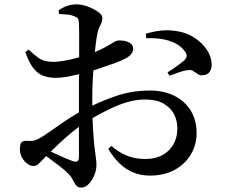

<svg xmlns="http://www.w3.org/2000/svg" viewBox="-20 -803 1040 878"><path d="M250 -739 248 -756Q267 -769 287 -776Q307 -783 331 -783Q355 -783 381.5 -773Q408 -763 428 -749Q448 -735 448 -722Q448 -703 439 -687.5Q430 -672 425 -648Q421 -628 417 -595Q415 -581 414 -565Q438 -575 455 -584Q481 -598 497 -608Q513 -618 522 -618Q527 -618 538 -617.5Q549 -617 560.5 -613Q572 -609 580 -602Q588 -595 589 -580Q589 -554 553 -535Q534 -525 506.5 -515Q479 -505 449 -495Q427 -488 407 -481Q405 -460 404 -438Q402 -396 402 -356Q402 -337 402 -320Q453 -344 505 -362Q580 -389 666 -389Q728 -389 776 -365.5Q824 -342 851.5 -298.5Q879 -255 879 -194Q879 -142 853.5 -98Q828 -54 780 -27Q732 0 665 0Q624 0 589 -14.5Q554 -29 526 -56.5Q498 -84 475 -122L489 -136Q517 -111 555 -93.5Q593 -76 644 -76Q713 -76 752 -115.5Q791 -155 791 -216Q791 -252 775.5 -281.5Q760 -311 727.5 -329.5Q695 -348 642 -348Q598 -348 550.5 -332.5Q503 -317 457 -292Q429 -278 403 -263Q404 -240 405 -221Q408 -168 411.5 -136Q415 -104 418 -85Q421 -66 421 -49Q421 -25 411 -1Q401 23 385 39Q369 55 351 55Q336 55 328 44.5Q320 34 312.5 18.5Q305 3 289 -12Q275 -26 254.5 -42Q234 -58 213 -73Q202 -82 191 -89Q171 -69 160 -57Q147 -44 134 -44Q122 -44 112.5 -49.5Q103 -55 94 -64Q82 -77 76.5 -91Q71 -105 71 -120Q71 -144 78 -152Q85 -160 104 -159Q124 -157 136.5 -160.5Q149 -164 163 -172Q181 -182 213.5 -205Q246 -228 284 -254Q313 -273 341 -289V-359Q341 -395 341 -445Q341 -454 342 -464Q316 -458 288 -452Q257 -447 234 -447Q206 -447 180.5 -455.5Q155 -464 134 -489.5Q113 -515 96 -565L111 -576Q136 -553 153 -540.5Q170 -528 187.5 -524Q205 -520 228 -520Q250 -521 277.5 -526Q305 -531 334 -539Q338 -540 342 -541Q342 -542 342 -544V-634Q342 -674 341 -692Q341 -712 336 -718.5Q331 -725 319 -729Q305 -735 288.5 -736.5Q272 -738 250 -739ZM649 -628 647 -649Q681 -659 715 -663Q749 -667 786 -661Q831 -655 867.5 -631.5Q904 -608 925.5 -576Q947 -544 948 -510Q949 -490 939 -475Q929 -460 907 -459Q895 -457 885 -464Q875 -471 864 -478Q853 -485 838 -482Q823 -481 797.5 -472Q772 -463 755 -457L746 -472Q756 -478 771.5 -488.5Q787 -499 801.5 -510Q816 -521 823 -527Q832 -537 833.5 -545.5Q835 -554 827 -566Q809 -592 780 -606Q751 -620 716.5 -625Q682 -630 649 -628ZM341 -223Q326 -212 310 -199Q278 -173 250 -146Q230 -127 212 -110Q222 -105 231 -101Q254 -90 275.5 -81Q297 -72 313 -66Q329 -61 335 -66.5Q341 -72 341 -86Z"/></svg>

Font: Early Summer Mincho SemiBold
Style: Regular
Weight: 600
Designer: GuiWonder
Version: Version 1.002